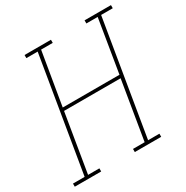

<svg xmlns="http://www.w3.org/2000/svg" viewBox="-186 -874 981 1014"><g transform="rotate(-30 304.5 -367.5)"><path d="M-18 0V-19H53L169 -716H100V-735H261V-716H190L136 -394H482L535 -716H466V-735H627V-716H556L440 -19H509V0H348V-19H419L478 -375H133L74 -19H143V0Z"/></g></svg>

Font: Iosevka Curly Slab ThExObl
Style: Regular
Weight: 100
Width: 7
Italic angle: -9°
Monospace: yes
Designer: Belleve Invis
Foundry: Belleve Invis
Version: Version 11.1.0; ttfautohint (v1.8.3)